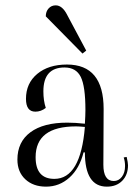

<svg xmlns="http://www.w3.org/2000/svg" viewBox="-20 -685 510 717"><path d="M288 -485 151 -624Q151 -642 161.5 -653.5Q172 -665 188 -665Q213 -665 231 -629L302 -496ZM152 12Q104 12 74.5 -15.5Q45 -43 45 -89Q45 -155 93.5 -191Q142 -227 231 -227Q261 -227 297 -223Q299 -255 299 -274Q299 -363 281.5 -398Q264 -433 221 -433Q142 -433 142 -344Q142 -309 151 -282Q133 -268 112 -268Q77 -268 77 -316Q77 -374 119 -409Q161 -444 230 -444Q367 -444 367 -278L366 -70Q366 -9 405 -9Q423 -9 435 -24.5Q447 -40 447 -65Q447 -82 442 -97L453 -99Q458 -77 458 -68Q458 -32 436.5 -10Q415 12 379 12Q297 12 297 -116H292Q277 -56 239.5 -22Q202 12 152 12ZM113 -98Q113 -17 183 -17Q281 -17 297 -211Q275 -213 264 -213Q113 -213 113 -98Z"/></svg>

Font: Arapey Regular-Display
Style: Regular
Weight: 400
Designer: Eduardo Rodriguez Tunni
Foundry: Eduardo Rodriguez Tunni
Version: Version 4.000